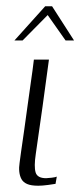

<svg xmlns="http://www.w3.org/2000/svg" viewBox="-20 -589 262 612"><path d="M136 -399Q126 -323 115.5 -248.5Q105 -174 94 -98Q88 -58 93.5 -39.5Q99 -21 127 -21Q132 -21 144.5 -22.5Q157 -24 161 -26L157 -3Q152 -2 133.5 0.5Q115 3 102 3Q79 3 66.5 -2.5Q54 -8 48.5 -18Q43 -28 41.5 -41.5Q40 -55 42.5 -70.5Q45 -86 47 -104Q52 -139 57.5 -177Q63 -215 68 -253Q73 -291 78.5 -328Q84 -365 88 -399Q100 -399 112.5 -399Q125 -399 136 -399ZM26 -460 124 -569H146L216 -460H189L132 -541L52 -460Z"/></svg>

Font: Genos Thin Light
Style: Italic
Weight: 300
Italic angle: -8°
Version: Version 1.010